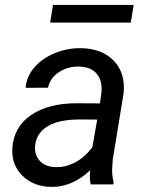

<svg xmlns="http://www.w3.org/2000/svg" viewBox="-20 -729 573 759"><path d="M24.9 0ZM338.4 0Q335 -14.2 335 -27.8L336.4 -55.7Q263.7 11.7 182.1 9.8Q112.3 8.8 68.6 -34.4Q24.9 -77.6 28.8 -142.6Q33.7 -226.6 102.3 -273.7Q170.9 -320.8 282.7 -320.8L375 -320.3L380.9 -362.3Q385.7 -409.7 362.5 -437.3Q339.4 -464.8 293 -465.8Q247.6 -466.8 212.6 -443.6Q177.7 -420.4 169.9 -382.3L81.1 -381.8Q85.4 -428.2 117.2 -464.1Q148.9 -500 198.7 -519.8Q248.5 -539.6 301.8 -538.6Q384.3 -536.6 430.2 -488.5Q476.1 -440.4 468.8 -360.8L425.8 -99.1L423.3 -61.5Q422.4 -34.7 429.2 -8.3L428.2 0ZM199.7 -68.4Q242.2 -67.4 280 -88.6Q317.9 -109.9 345.2 -147.5L364.3 -256.3L297.4 -256.8Q213.9 -256.8 169.4 -230.5Q125 -204.1 119.1 -155.8Q114.7 -118.7 136.5 -94Q158.2 -69.3 199.7 -68.4ZM497.1 -639.6H178.2L189.5 -709.5H508.3Z"/></svg>

Font: Roboto
Style: Italic
Weight: 400
Italic angle: -12°
Designer: Google
Version: Version 2.134; 2016; ttfautohint (v1.6)